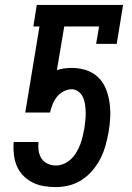

<svg xmlns="http://www.w3.org/2000/svg" viewBox="-20 -755 540 783"><path d="M208 8Q183 8 159 4Q135 0 114.5 -10Q94 -20 77.5 -36Q61 -52 51 -73Q41 -94 37.5 -118Q34 -142 35 -166L36 -176H137Q135 -158 137.5 -140.5Q140 -123 149 -109Q158 -95 174 -87.5Q190 -80 208 -80Q224 -80 240.5 -87Q257 -94 270 -106.5Q283 -119 292 -134.5Q301 -150 307 -165.5Q313 -181 317 -198Q321 -215 324 -231Q326 -247 328 -263.5Q330 -280 329.5 -296Q329 -312 327 -327.5Q325 -343 319 -357Q313 -371 300.5 -381Q288 -391 272 -391Q256 -391 239.5 -382.5Q223 -374 212 -360Q201 -346 194.5 -329.5Q188 -313 184 -296H83L141 -647H116L130 -735H482L456 -576H372L384 -647H242L212 -469Q227 -474 242 -476Q257 -478 272 -478Q303 -478 331 -469Q359 -460 379.5 -440.5Q400 -421 411 -394.5Q422 -368 426.5 -338Q431 -308 429.5 -277.5Q428 -247 423 -217Q418 -190 410.5 -162.5Q403 -135 390.5 -110Q378 -85 358.5 -61.5Q339 -38 314.5 -22Q290 -6 262.5 1Q235 8 208 8Z"/></svg>

Font: Iosevka Slab Semibold
Style: Italic
Weight: 600
Italic angle: -9°
Monospace: yes
Designer: Belleve Invis
Foundry: Belleve Invis
Version: Version 11.1.1; ttfautohint (v1.8.3)